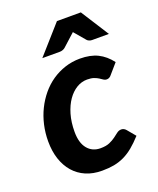

<svg xmlns="http://www.w3.org/2000/svg" viewBox="-130 -762 698 848"><g transform="rotate(-20 218.5 -337.5)"><path d="M397.5 -85.9Q373.5 -59.6 351.8 -41.7Q330.1 -23.9 307.1 -12.9Q284.2 -2 259 2.7Q233.9 7.3 203.1 7.3Q160.6 7.3 127.2 -7.1Q93.8 -21.5 70.6 -48.1Q47.4 -74.7 34.9 -112.1Q22.5 -149.4 22.5 -195.8Q22.5 -235.4 31 -272.7Q39.6 -310.1 55.7 -342.8Q71.8 -375.5 94.7 -403.1Q117.7 -430.7 146.2 -450.2Q174.8 -469.7 208.3 -480.7Q241.7 -491.7 278.8 -491.7Q327.6 -491.7 361.8 -474.9Q396 -458 422.4 -423.3L382.3 -377Q378.4 -371.6 372.6 -368.2Q366.7 -364.7 359.9 -364.7Q351.6 -364.7 345 -369.4Q338.4 -374 330.1 -379.4Q321.8 -384.8 309.3 -389.4Q296.9 -394 276.9 -394Q251 -394 227.5 -379.9Q204.1 -365.7 186 -339.8Q168 -314 157.2 -277.3Q146.5 -240.7 146.5 -195.3Q146.5 -143.6 169.2 -116Q191.9 -88.4 230 -88.4Q256.3 -88.4 272.9 -95.7Q289.6 -103 301.3 -111.8Q313 -120.6 322.5 -127.9Q332 -135.3 343.8 -135.3Q350.1 -135.3 355.7 -132.3Q361.3 -129.4 365.7 -124ZM437 -550.3H357.9Q351.1 -550.3 344.7 -553Q338.4 -555.7 335.4 -559.1L298.8 -602.1Q296.9 -604.5 294.7 -606.9Q292.5 -609.4 290 -612.3Q287.1 -609.4 284.4 -606.9Q281.7 -604.5 279.3 -602.5L231.4 -559.1Q227.5 -555.7 220.7 -553Q213.9 -550.3 206.5 -550.3H124L240.7 -682.1H353Z"/></g></svg>

Font: Carlito
Style: Bold Italic
Weight: 700
Italic angle: -7°
Designer: Lukasz Dziedzic
Foundry: tyPoland Lukasz Dziedzic
Version: Version 1.104